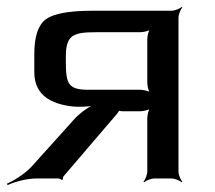

<svg xmlns="http://www.w3.org/2000/svg" viewBox="-39 -515 619 554"><path d="M145 -7 299 -187C301 -189 306 -197 305 -198L302 -197C302 -195 312 -194 314 -194H366C375 -194 392 -198 397 -203L395 -205C390 -200 386 -183 386 -174V-20C386 -11 380 4 375 9L377 11C382 6 397 0 406 0H456C465 0 480 6 485 11L487 9C482 4 476 -11 476 -20V-464C476 -473 482 -488 487 -493L485 -495C480 -490 465 -484 456 -484H228C161 -484 117 -476 94 -460C71 -443 60 -410 60 -359V-307C60 -251 94 -219 161 -209C186 -205 224 -207 241 -213L240 -216C222 -211 194 -191 177 -173L51 -33C32 -13 0 7 -19 15L-17 19C2 10 38 0 65 0H130C132 0 138 3 139 4L142 3C142 1 143 -5 145 -7ZM237 -422H366C375 -422 392 -426 397 -431L395 -433C390 -428 386 -411 386 -402V-276C386 -267 390 -250 395 -245L397 -247C392 -252 375 -256 366 -256H216C158 -256 151 -273 151 -337V-351C151 -413 171 -422 237 -422Z"/></svg>

Font: Gamestation Storm
Style: Regular
Weight: 400
Designer: Jonas Hecksher
Foundry: Jonas Hecksher, Playtypeª, e-types AS
Version: Version 1.003